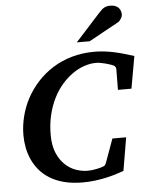

<svg xmlns="http://www.w3.org/2000/svg" viewBox="-62 -979 810 1045"><g transform="rotate(-5 343.5 -456.5)"><path d="M655.8 -469.2H582L583 -581.1Q584 -586.9 579.8 -594.2Q575.7 -601.6 567.9 -604Q564 -606 553.2 -609.9Q542.5 -613.8 529.1 -617.2Q515.6 -620.6 501.5 -623.3Q487.3 -626 476.1 -626Q444.3 -626 411.1 -614.7Q377.9 -603.5 346.9 -581.8Q315.9 -560.1 288.3 -528.3Q260.7 -496.6 240.2 -455.6Q219.7 -414.6 207.8 -364.7Q195.8 -314.9 195.8 -256.8Q195.8 -199.7 212.4 -159.7Q229 -119.6 255.6 -94Q282.2 -68.4 314.9 -56.6Q347.7 -44.9 379.9 -44.9Q390.6 -44.9 403.3 -46.4Q416 -47.9 427.7 -50.3Q439.5 -52.7 449 -55.2Q458.5 -57.6 462.9 -60.1Q470.7 -61 474.6 -65.9Q478.5 -70.8 481 -76.2L528.8 -208H604L573.2 -26.9Q554.2 -20 529.5 -12.5Q504.9 -4.9 476.1 1.5Q447.3 7.8 414.8 12Q382.3 16.1 347.2 16.1Q291 16.1 246.8 4.6Q202.6 -6.8 169.4 -27.1Q136.2 -47.4 113 -74.7Q89.8 -102.1 75.4 -133.8Q61 -165.5 54.4 -199.7Q47.9 -233.9 47.9 -268.1Q47.9 -319.3 60.8 -370.6Q73.7 -421.9 98.6 -468.3Q123.5 -514.6 160.2 -554.7Q196.8 -594.7 243.7 -624.3Q290.5 -653.8 347.7 -670.4Q404.8 -687 471.2 -687Q500 -687 526.1 -683.8Q552.2 -680.7 578.1 -675.3Q604 -669.9 630.6 -662.1Q657.2 -654.3 687 -645ZM638.7 -876.5Q638.7 -871.6 636.7 -865.5Q634.8 -859.4 631.1 -853.5Q627.4 -847.7 622.8 -842.5Q618.2 -837.4 612.3 -834.5L451.7 -746.1H381.3L518.6 -897.5Q526.9 -906.7 533.9 -912.8Q541 -918.9 548.3 -922.6Q555.7 -926.3 563.5 -927.7Q571.3 -929.2 581.5 -929.2Q597.7 -929.2 608.6 -924.3Q619.6 -919.4 626.2 -911.9Q632.8 -904.3 635.7 -894.8Q638.7 -885.3 638.7 -876.5Z"/></g></svg>

Font: Charis SIL Viet
Style: Bold Italic
Weight: 700
Italic angle: -11°
Foundry: SIL International
Version: Version 5.000